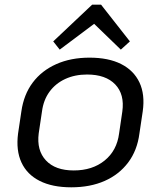

<svg xmlns="http://www.w3.org/2000/svg" viewBox="-20 -795 689 823"><path d="M285.4 7.9Q204.4 7.9 150.2 -19.5Q95.9 -46.9 72 -98.5Q48.1 -150.1 57.4 -222.4L71.6 -317.6Q81.9 -389.9 120.3 -441.1Q158.6 -492.2 221.1 -520.1Q283.5 -547.9 363.7 -547.9Q445 -547.9 499.2 -520.5Q553.4 -493.1 577.8 -441.5Q602.1 -389.9 591.8 -317.6L577.6 -222.4Q568.2 -150.1 529.4 -98.5Q490.6 -46.9 428.7 -19.5Q366.7 7.9 285.4 7.9ZM296.1 -64.4Q376.2 -64.4 428.6 -107Q481.1 -149.6 490.5 -223.1L504.3 -316.9Q514.6 -390.5 473.9 -433.1Q433.2 -475.6 353.1 -475.6Q301.1 -475.6 259.5 -456.4Q218 -437.2 192.2 -401.8Q166.3 -366.4 159.9 -316.9L145.9 -223.1Q136.7 -150.5 176.9 -107.4Q217 -64.4 296.1 -64.4ZM208.1 -617.5 375.1 -775.1H413.1L536.8 -617.5L497.9 -582.3L365.1 -710.7H407.3L236 -582.3Z"/></svg>

Font: Pathway Extreme 8pt Thin 12pt
Style: Italic
Weight: 100
Italic angle: -8°
Version: Version 1.001;gftools[0.9.26]